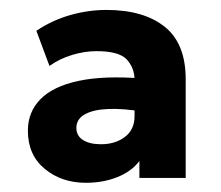

<svg xmlns="http://www.w3.org/2000/svg" viewBox="-20 -728 456 396"><path d="M157 -351Q107 -351 72.2 -379.8Q37.5 -408.5 37.5 -458.5Q37.5 -497 63.5 -523.5Q89.5 -550 142.2 -561.2Q195 -572.5 275 -566L275.5 -497.5Q234.5 -504.5 203.5 -503.2Q172.5 -502 155 -492.2Q137.5 -482.5 137.5 -464Q137.5 -448 151.2 -439.2Q165 -430.5 188.5 -430.5Q217.5 -430.5 237.5 -445.5Q257.5 -460.5 257.5 -488.5V-563Q257.5 -587.5 241.8 -605Q226 -622.5 179 -622.5Q155 -622.5 129 -614.8Q103 -607 82 -592L55 -664.5Q88 -686.5 125.2 -697Q162.5 -707.5 199.5 -707.5Q276 -707.5 319.5 -673Q363 -638.5 363 -564.5V-361H267.5V-396Q251.5 -374.5 222.2 -362.8Q193 -351 157 -351Z"/></svg>

Font: Geologica Roman
Style: Bold
Weight: 700
Designer: Sindre Bremnes, Frode Helland
Foundry: Monokrom Skriftforlag AS
Version: Version 1.010;gftools[0.9.28]